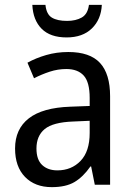

<svg xmlns="http://www.w3.org/2000/svg" viewBox="-20 -760 548 790"><path d="M261 -546Q350 -546 391.5 -501Q433 -456 433 -364V0H370L355 -75H352Q322 -32 286.5 -11Q251 10 193 10Q124 10 83 -32Q42 -74 42 -149Q42 -229 98.5 -273Q155 -317 269 -321L349 -324V-357Q349 -422 324.5 -449Q300 -476 253 -476Q218 -476 184.5 -465Q151 -454 120 -438L93 -502Q127 -521 170 -533.5Q213 -546 261 -546ZM281 -260Q198 -257 164 -229Q130 -201 130 -149Q130 -103 153.5 -81Q177 -59 216 -59Q274 -59 311.5 -98Q349 -137 349 -213V-263ZM399 -740Q396 -680 358 -643Q320 -606 254 -606Q187 -606 151.5 -641.5Q116 -677 113 -740H167Q171 -701 193.5 -687.5Q216 -674 256 -674Q292 -674 316.5 -688Q341 -702 346 -740Z"/></svg>

Font: Noto Sans Sinhala UI SemiCondensed
Style: Regular
Weight: 400
Width: 4
Designer: Jelle Bosma - Monotype Design Team
Foundry: Monotype Imaging Inc.
Version: Version 2.006; ttfautohint (v1.8.4.7-5d5b)